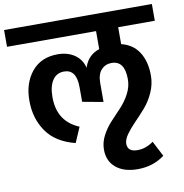

<svg xmlns="http://www.w3.org/2000/svg" viewBox="-116 -782 1047 1094"><g transform="rotate(-10 407.5 -235.5)"><path d="M835 -595H623V-497Q690 -481 724.5 -427Q759 -373 759 -292Q759 -242 738 -195Q717 -148 686.5 -113Q656 -78 625.5 -47Q595 -16 574 13.5Q553 43 553 67Q553 114 611 114Q659 114 703 82L749 171Q683 221 593 221Q514 221 468 183Q422 145 422 78Q422 36 443 -3.5Q464 -43 494 -75Q524 -107 554 -139Q584 -171 605 -211Q626 -251 626 -294Q626 -401 550 -401Q514 -401 490.5 -375.5Q467 -350 467 -299V-190L347 -212V-297Q347 -400 275 -400Q232 -400 208.5 -365Q185 -330 185 -267Q185 -126 308 -75L270 13Q158 -15 105 -91Q52 -167 52 -270Q52 -372 106 -437.5Q160 -503 256 -503Q313 -503 353 -476Q393 -449 406 -399Q427 -468 495 -491V-595H-20V-692H835Z"/></g></svg>

Font: FiraGO SemiBold
Style: Regular
Weight: 600
Designer: bBox Type
Foundry: bBox Type GmbH
Version: Version 1.001;PS 001.001;hotconv 1.0.88;makeotf.lib2.5.64775